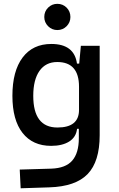

<svg xmlns="http://www.w3.org/2000/svg" viewBox="-20 -759 626 1012"><path d="M88.9 233.4 84 134.8 250 129.9Q326.2 127.4 360.8 87.4Q395.5 47.4 395.5 -30.3V-80.1H386.2Q380.9 -35.6 344.5 -12.9Q308.1 9.8 249.5 9.8Q152.3 9.8 98.9 -58.3Q45.4 -126.5 45.4 -253.9Q45.4 -384.3 99.1 -455.8Q152.8 -527.3 250.5 -527.3Q371.6 -527.3 385.7 -423.8H397.5L406.2 -517.6H505.4V-45.9Q505.4 92.3 442.1 158.2Q378.9 224.1 240.2 228.5ZM155.3 -253.9Q155.3 -86.9 282.7 -86.9Q396.5 -86.9 396.5 -179.7V-301.8Q396.5 -432.1 281.7 -432.1Q221.2 -432.1 188.2 -385.5Q155.3 -338.9 155.3 -253.9ZM282.2 -600.6Q253.9 -600.6 233.6 -620.8Q213.4 -641.1 213.4 -669.4Q213.4 -698.7 233.6 -718.8Q253.9 -738.8 282.2 -738.8Q311 -738.8 331.1 -718.8Q351.1 -698.7 351.1 -669.4Q351.1 -641.1 331.1 -620.8Q311 -600.6 282.2 -600.6Z"/></svg>

Font: Caskaydia Cove Medium
Style: Regular
Weight: 500
Monospace: yes
Designer: Aaron Bell
Foundry: Saja Typeworks
Version: Version 4.300; ttfautohint (v1.8.3)